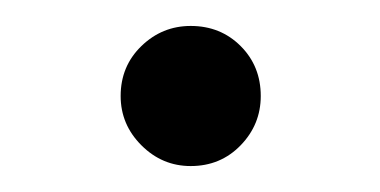

<svg xmlns="http://www.w3.org/2000/svg" viewBox="-20 -467 293 148"><path d="M127 -339Q105 -339 89 -355Q73 -371 73 -393Q73 -416 89 -431.5Q105 -447 127 -447Q150 -447 165.5 -431.5Q181 -416 181 -393Q181 -371 165.5 -355Q150 -339 127 -339Z"/></svg>

Font: Arima Thin
Style: Regular
Weight: 400
Version: Version 1.100